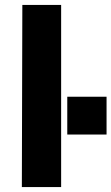

<svg xmlns="http://www.w3.org/2000/svg" viewBox="-20 -762 454 782"><path d="M69 0H229V-742H71ZM414 -368H254V-214H414Z"/></svg>

Font: 18Franklin
Style: Bold
Weight: 700
Designer: Pablo Impallari, Rodrigo Fuenzalida (Modified by Dan O. Williams)
Version: Version 0.025;PS 000.025;hotconv 1.0.88;makeotf.lib2.5.64775